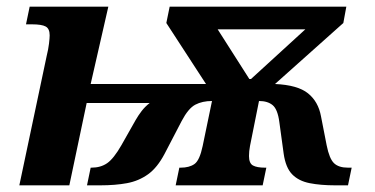

<svg xmlns="http://www.w3.org/2000/svg" viewBox="-20 -556 1124 576"><path d="M120 -388Q125 -408 127 -425Q129 -442 129 -450Q129 -470 117 -476.5Q105 -483 76 -483H58L69 -536H305L252 -304H598L479 -487L489 -536H1019L1010 -487L805 -304Q873 -301 904 -276Q935 -251 943 -207L960 -120Q968 -80 982 -66.5Q996 -53 1024 -53H1035L1024 0H985Q942 0 909 -6.5Q876 -13 856.5 -33Q837 -53 831 -95L818 -190Q813 -228 798 -240.5Q783 -253 757 -253L730 -118Q727 -102 727 -88Q727 -66 739 -59.5Q751 -53 775 -53H779L768 0H507L518 -53H522Q548 -53 563.5 -64Q579 -75 588 -118L616 -253Q587 -253 566 -242Q545 -231 525 -193L474 -95Q452 -53 424 -33Q396 -13 361 -6.5Q326 0 281 0H241L252 -53H254Q282 -53 301.5 -66.5Q321 -80 344 -120L387 -196Q395 -210 405 -223Q415 -236 429 -247H240L188 0H38ZM728 -319H733L896 -468H633Z"/></svg>

Font: Noto Serif
Style: Bold Italic
Weight: 700
Italic angle: -12°
Designer: Monotype Design Team
Foundry: Monotype Imaging Inc.
Version: Version 2.013